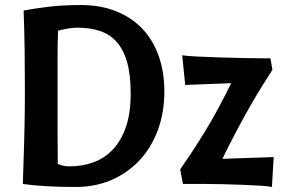

<svg xmlns="http://www.w3.org/2000/svg" viewBox="-20 -732 1139 764"><path d="M74 -690Q114 -698 172.5 -705Q231 -712 301 -712Q380 -712 441.5 -687.5Q503 -663 546 -618Q589 -573 611.5 -509Q634 -445 634 -367Q634 -285 608.5 -215.5Q583 -146 536.5 -95.5Q490 -45 425 -16.5Q360 12 280 12Q211 12 157.5 8.5Q104 5 71 0Q72 -48 73.5 -84.5Q75 -121 76 -160.5Q77 -200 78 -251Q79 -302 79 -379Q79 -456 78 -532.5Q77 -609 74 -690ZM287 -622Q270 -622 250.5 -618.5Q231 -615 211 -610Q209 -562 209 -502Q209 -442 209 -356Q209 -267 209 -202Q209 -137 210 -80Q231 -70 256 -70Q307 -70 351.5 -86Q396 -102 429 -137Q462 -172 481 -226.5Q500 -281 500 -359Q500 -435 485.5 -485.5Q471 -536 443 -566.5Q415 -597 375.5 -609.5Q336 -622 287 -622ZM1064 -454Q1049 -431 1024.5 -392Q1000 -353 972.5 -304.5Q945 -256 917 -203Q889 -150 865 -100L1069 -107L1062 12Q1049 9 1018 7Q987 5 948.5 3.5Q910 2 870 1Q830 0 800 0H708L697 -58Q716 -85 741.5 -123.5Q767 -162 794.5 -207Q822 -252 849 -302Q876 -352 900 -401L717 -394L705 -512Q724 -509 765.5 -507Q807 -505 855 -503.5Q903 -502 949 -501Q995 -500 1023 -500H1056Z"/></svg>

Font: Cantora One
Style: Regular
Weight: 400
Designer: Pablo Impallari, Rodrigo Fuenzalida
Foundry: Pablo Impallari
Version: Version 1.002; ttfautohint (v0.8) -G 200 -r 50